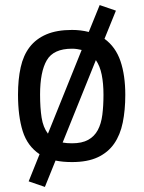

<svg xmlns="http://www.w3.org/2000/svg" viewBox="-20 -628 568 757"><path d="M136 -20Q88 -52 69.5 -111Q51 -170 51 -255Q51 -315 61.5 -362.5Q72 -410 97 -442.5Q122 -475 163 -492.5Q204 -510 264 -510Q298 -510 330 -502L373 -608L437 -586L392 -475Q436 -443 455 -387Q474 -331 474 -254Q474 -194 464 -145Q454 -96 430 -61.5Q406 -27 365.5 -8Q325 11 264 11Q227 11 199 5L157 109L93 87ZM138 -255Q138 -203 144 -164.5Q150 -126 169 -101L302 -431Q293 -433 284 -434.5Q275 -436 264 -436Q191 -436 164.5 -390.5Q138 -345 138 -255ZM264 -63Q303 -63 327.5 -76.5Q352 -90 365.5 -115Q379 -140 383.5 -175.5Q388 -211 388 -254Q388 -299 381 -333.5Q374 -368 358 -391L227 -66Q243 -63 264 -63Z"/></svg>

Font: Panefresco 500wt
Style: Regular
Weight: 700
Foundry: Campivisivi & Chank Co
Version: Version 1.001